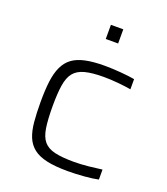

<svg xmlns="http://www.w3.org/2000/svg" viewBox="-132 -802 788 904"><g transform="rotate(20 261.5 -350.5)"><path d="M312 8Q248 8 206 -1.5Q164 -11 139 -31Q114 -51 101.5 -81.5Q89 -112 85 -155.5Q81 -199 81 -255Q81 -315 86.5 -358.5Q92 -402 106.5 -433Q121 -464 146 -482.5Q171 -501 210.5 -509.5Q250 -518 306 -518Q345 -518 387.5 -514.5Q430 -511 458 -506V-455Q430 -460 391.5 -463.5Q353 -467 321 -467Q263 -467 227 -457.5Q191 -448 172.5 -425Q154 -402 147.5 -361Q141 -320 141 -256Q141 -189 147.5 -147Q154 -105 173 -82.5Q192 -60 228.5 -51.5Q265 -43 324 -43Q359 -43 397.5 -47Q436 -51 464 -55V-5Q437 1 394 4.5Q351 8 312 8ZM268 -638V-709H330V-638Z"/></g></svg>

Font: Saira Expanded Light
Style: Regular
Weight: 300
Width: 7
Designer: Hector Gatti with collaboration of the Omnibus-Type team
Foundry: Omnibus-Type
Version: Version 1.101